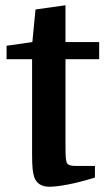

<svg xmlns="http://www.w3.org/2000/svg" viewBox="-20 -700 405 730"><path d="M5 -475V-526L103 -540L115 -664L229 -680V-540H357V-475H229V-148Q229 -114 230 -101.5Q231 -89 234 -81Q237 -75 245 -72Q253 -69 271 -69H341V-25Q283 -7 238.5 1.5Q194 10 168 10Q123 10 110 -27Q106 -39 104 -58Q102 -77 102 -114V-475Z"/></svg>

Font: Domine
Style: Bold
Weight: 700
Designer: Pablo Impallari, Rodrigo Fuenzalida, Brenda Gallo
Foundry: Pablo Impallari, Rodrigo Fuenzalida, Brenda Gallo
Version: Version 2.000